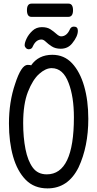

<svg xmlns="http://www.w3.org/2000/svg" viewBox="-20 -1024 540 1068"><path d="M244.1 23.9Q169.9 23.9 123 -23.9Q76.2 -71.8 53 -152.8Q29.8 -233.9 29.8 -336.9Q29.8 -457 64 -557.1Q98.1 -663.1 133.8 -663.1Q149.9 -663.1 152.8 -660.2Q193.8 -719.2 271 -719.2Q336.9 -719.2 380.9 -672.1Q424.8 -625 448 -544.9Q471.2 -464.8 471.2 -362.8Q471.2 -209 417 -92.8Q358.9 23.9 244.1 23.9ZM240.2 -54.2Q391.1 -54.2 391.1 -371.1Q391.1 -485.8 361.8 -562Q331.1 -645 267.1 -645Q233.9 -645 198 -613Q162.1 -581.1 135.5 -513.4Q108.9 -445.8 108.9 -338.9Q108.9 -259.8 121.8 -194.3Q134.8 -128.9 162.4 -91.6Q189.9 -54.2 240.2 -54.2ZM140.1 -750Q130.9 -750 124 -757.1Q117.2 -764.2 117.2 -772.9Q117.2 -787.1 128.2 -810.1Q139.2 -833 160.6 -853Q182.1 -873 212.9 -873Q242.2 -873 260.5 -861.1Q278.8 -849.1 293.9 -835.4Q309.1 -821.8 319.8 -821.8Q351.1 -821.8 368.2 -859.9Q375 -876 391.1 -876Q413.1 -876 413.1 -853Q413.1 -821.8 381.8 -783.2Q357.9 -752.9 317.9 -752.9Q288.1 -752.9 268.1 -765.9Q248 -778.8 235.1 -791.5Q222.2 -804.2 210.9 -804.2Q180.2 -804.2 163.1 -767.1Q157.2 -750 140.1 -750ZM154.8 -930.2Q129.9 -930.2 129.9 -967.8Q129.9 -1003.9 155.8 -1003.9H360.8Q386.2 -1003.9 386.2 -967Q386.2 -930.2 359.9 -930.2Z"/></svg>

Font: LXGW WenKai Mono GB Screen
Style: Regular
Weight: 400
Monospace: yes
Designer: LXGW / Fontworks Inc.
Foundry: LXGW / Fontworks Inc.
Version: Version 1.510;January 18,2025